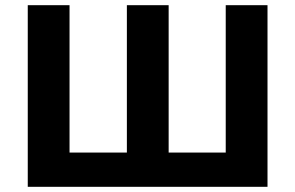

<svg xmlns="http://www.w3.org/2000/svg" viewBox="-20 -720 1138 740"><path d="M1011 -700V0H87V-700H248V-132H469V-700H630V-132H850V-700Z"/></svg>

Font: Montserrat-Bold
Style: Bold
Weight: 700
Version: Version 7.200